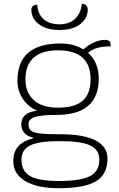

<svg xmlns="http://www.w3.org/2000/svg" viewBox="-20 -789 625 1011"><path d="M546 46Q546 129 485.5 165.5Q425 202 289 202Q176 202 113 164.5Q50 127 50 60Q50 11 75.5 -18Q101 -47 155 -61V-64Q126 -70 109 -88.5Q92 -107 92 -133Q92 -197 175 -206Q127 -228 99.5 -269.5Q72 -311 72 -364Q72 -560 298 -560Q369 -560 419 -529Q445 -552 474.5 -565.5Q504 -579 530 -579Q550 -579 556.5 -572Q563 -565 563 -545Q481 -545 444 -511Q471 -487 485.5 -452.5Q500 -418 500 -376Q500 -184 279 -184Q197 -184 163.5 -173Q130 -162 130 -135Q130 -112 143.5 -101Q157 -90 192 -86Q227 -82 299 -82Q421 -82 483.5 -49.5Q546 -17 546 46ZM285 -222Q373 -222 415 -258.5Q457 -295 457 -372Q457 -524 285 -524Q201 -524 157.5 -485.5Q114 -447 114 -372Q114 -301 158.5 -261.5Q203 -222 285 -222ZM503 52Q503 -1 454.5 -23.5Q406 -46 293 -46Q186 -46 139.5 -23.5Q93 -1 93 52Q93 112 138.5 138Q184 164 289 164Q405 164 454 138.5Q503 113 503 52ZM145 -737Q145 -750 153.5 -757Q162 -764 176 -764Q179 -715 209.5 -688Q240 -661 293 -661Q345 -661 375.5 -690Q406 -719 411 -769Q425 -769 433.5 -761Q442 -753 442 -738Q442 -693 402.5 -662Q363 -631 293 -631Q244 -631 210.5 -646.5Q177 -662 161 -686Q145 -710 145 -737Z"/></svg>

Font: Krub ExtraLight
Style: Regular
Weight: 275
Designer: Ekaluck Peanpanawate
Foundry: Cadson Demak Co.,Ltd.
Version: Version 1.000; ttfautohint (v1.6)